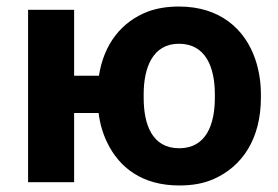

<svg xmlns="http://www.w3.org/2000/svg" viewBox="-20 -558 852 588"><path d="M207 -326V-528H66V0H207V-212H282C286 -179 295 -149 308 -122C345 -45 415 10 529 10C569 10 604 4 635 -10C723 -49 779 -134 779 -259V-269C779 -308 773 -343 762 -376C730 -470 653 -538 528 -538C493 -538 462 -533 434 -523C352 -492 298 -423 283 -326ZM638 -269V-259C638 -176 611 -104 529 -104C446 -104 420 -176 420 -259V-269C420 -350 447 -424 528 -424C610 -424 638 -352 638 -269Z"/></svg>

Font: Asimov
Style: Regular
Weight: 500
Designer: Google
Version: Version 2.000980; 2014